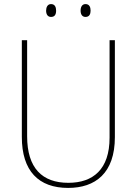

<svg xmlns="http://www.w3.org/2000/svg" viewBox="-20 -911 669 941"><path d="M206 -859C206 -842 213 -828 230 -828C249 -828 255 -841 255 -859C255 -876 249 -891 230 -891C213 -891 206 -875 206 -859ZM375 -859C375 -842 382 -828 399 -828C418 -828 424 -842 424 -859C424 -876 418 -891 399 -891C382 -891 375 -876 375 -859ZM543 -239V-714H517V-236C517 -81 436 -15 315 -15C187 -15 113 -87 113 -243V-714H87V-240C87 -73 169 10 314 10C447 10 543 -62 543 -239Z"/></svg>

Font: Noto Sans Gujarati SemiCondensed Thin
Style: Regular
Weight: 100
Width: 4
Designer: Jelle Bosma - Monotype Design Team, Universal Thirst
Foundry: Monotype Imaging Inc.
Version: Version 2.106